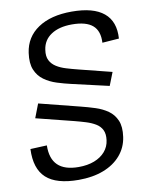

<svg xmlns="http://www.w3.org/2000/svg" viewBox="-98 -879 807 1057"><g transform="rotate(-10 305.0 -350.5)"><path d="M255.6 109.6Q130.8 109.6 74.3 57.7Q17.7 5.9 22.4 -103.8L114.9 -107.9Q113.2 -33.5 151.2 3.1Q189.2 39.8 267.3 39.8Q317.3 39.8 355 25.2Q392.7 10.6 415.9 -16.2Q439.1 -43 443.7 -79.5Q448.2 -114.1 437.1 -136.4Q426 -158.8 402.9 -172.6Q379.9 -186.4 350.1 -195.7Q320.2 -205 287.3 -213.4L77.8 -266.1L107.6 -343.6L335.9 -285.8Q375.6 -275.9 414.5 -263.4Q453.4 -250.9 483.7 -229.6Q514.1 -208.3 529.5 -172.7Q544.9 -137 536.8 -80.8Q528.5 -22.8 491.3 20.4Q454.2 63.5 394 86.5Q333.9 109.6 255.6 109.6ZM307.9 -417.3Q268.1 -426.3 228.7 -438.8Q189.2 -451.3 158.3 -473.6Q127.3 -495.9 112 -532.7Q96.7 -569.4 104.8 -626.8Q117.1 -713.5 188.5 -761.5Q259.9 -809.6 376.9 -809.6Q498 -809.6 556.1 -761.3Q614.3 -713.1 607.7 -618.2L514.2 -611.4Q517.9 -676.9 481.5 -708.3Q445 -739.8 365.8 -739.8Q294 -739.8 249.6 -710.4Q205.2 -681.1 197.9 -627.4Q192.5 -591.9 204.1 -569.1Q215.6 -546.3 238.7 -531.6Q261.8 -516.9 292.6 -507.6Q323.4 -498.2 357.3 -489.7L541.4 -443.4L512.6 -370.2Z"/></g></svg>

Font: Pathway Extreme 8pt Thin
Style: Italic
Weight: 100
Italic angle: -8°
Designer: Eduardo Rodriguez Tunni
Foundry: Eduardo Rodriguez Tunni
Version: Version 1.000